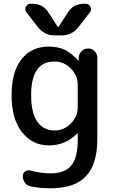

<svg xmlns="http://www.w3.org/2000/svg" viewBox="-20 -780 614 1030"><path d="M272 -450Q147 -450 147 -270Q147 -174 180.5 -127Q214 -80 272 -80Q323 -80 360 -117.5Q397 -155 397 -205V-325Q397 -375 360 -412.5Q323 -450 272 -450ZM242 0Q154 0 98 -71Q42 -142 42 -270Q42 -394 95 -462Q148 -530 242 -530Q290 -530 326 -513.5Q362 -497 399 -456Q400 -455 401 -455Q402 -455 402 -456V-471Q403 -491 418 -505.5Q433 -520 453 -520Q473 -520 487.5 -505.5Q502 -491 502 -471V-35Q502 101 441 165.5Q380 230 252 230Q194 230 145 220Q126 216 114 200.5Q102 185 102 165Q102 149 115.5 139.5Q129 130 145 135Q198 150 252 150Q328 150 362.5 107.5Q397 65 397 -30V-64Q397 -65 396 -65Q395 -65 394 -64Q331 0 242 0ZM431 -760H440Q457 -760 465 -744Q473 -728 463 -715L401 -635Q366 -590 310 -590H274Q218 -590 183 -635L121 -715Q111 -728 119 -744Q127 -760 144 -760H153Q210 -760 240 -713L290 -636Q290 -635 292 -635Q294 -635 294 -636L344 -713Q374 -760 431 -760Z"/></svg>

Font: Rounded Mplus 1c Medium
Style: Regular
Weight: 500
Version: Version 1.059.20150529